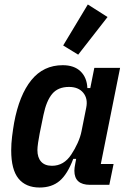

<svg xmlns="http://www.w3.org/2000/svg" viewBox="-20 -825 577 857"><path d="M382 0Q312 0 312 -63Q312 -76 316 -95L320 -116H307Q281 -47 246 -17.5Q211 12 157 12Q95 12 62.5 -28Q30 -68 30 -154Q30 -184 34 -216Q38 -248 43 -277Q66 -401 120 -467.5Q174 -534 260 -534Q311 -534 339.5 -506.5Q368 -479 370 -432H383L401 -522H516L430 -93H487L468 0ZM212 -85Q265 -85 298 -135Q314 -159 326.5 -186.5Q339 -214 344 -240L365 -345Q373 -385 351.5 -411Q330 -437 288 -437Q239 -437 213 -406Q187 -375 174 -312L157 -229Q153 -209 150 -188Q147 -167 147 -155Q147 -122 163.5 -103.5Q180 -85 212 -85ZM329 -581 262 -622 372 -805 460 -749Z"/></svg>

Font: IBM Plex Sans Condensed SemiBold
Style: Italic
Weight: 600
Width: 3
Italic angle: -11°
Designer: Mike Abbink, Paul van der Laan, Pieter van Rosmalen
Foundry: Bold Monday
Version: Version 1.3